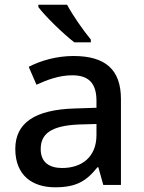

<svg xmlns="http://www.w3.org/2000/svg" viewBox="-20 -786 613 816"><path d="M265 -766H143V-756C170 -719 249 -642 296 -606H366V-618C335 -655 289 -721 265 -766ZM292 -548C220 -548 152 -528 102 -502L135 -426C181 -447 232 -466 287 -466C352 -466 390 -437 390 -358V-328L298 -325C127 -320 45 -263 45 -153C45 -41 117 10 214 10C304 10 347 -16 394 -75H398L419 0H494V-365C494 -491 427 -548 292 -548ZM317 -257 390 -259V-212C390 -118 327 -72 244 -72C190 -72 153 -96 153 -152C153 -215 193 -252 317 -257Z"/></svg>

Font: Noto Sans Medefaidrin Medium
Style: Regular
Weight: 500
Designer: Dalton Maag Ltd
Foundry: Dalton Maag Ltd
Version: Version 1.002